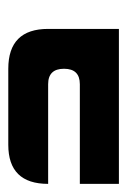

<svg xmlns="http://www.w3.org/2000/svg" viewBox="58 -364 306 461"><g transform="rotate(-90 210.5 -133.0)"><path d="M0 -93.8H239.3Q276.4 -93.8 276.4 -131.8Q276.4 -169.9 239.3 -169.9H0Q0 -265.6 93.8 -265.6H276.4Q372.1 -265.6 372.1 -169.9V0H0Z"/></g></svg>

Font: Aswaq
Style: Regular
Weight: 400
Designer: Husham Jawad
Version: Version 1.000;November 3, 2021;FontCreator 14.0.0.2814 32-bi